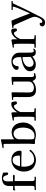

<svg xmlns="http://www.w3.org/2000/svg" viewBox="1596 -2410 1018 4251"><g transform="rotate(-90 2105.5 -284.0)"><path d="M413 -637Q413 -627 404.5 -620Q396 -613 385 -613Q377 -613 370.5 -615.5Q364 -618 361 -626Q355 -640 349.5 -654Q344 -668 339 -682Q332 -700 319 -712.5Q306 -725 285 -725Q250 -725 233 -698.5Q216 -672 216 -640Q216 -606 216.5 -572.5Q217 -539 218 -506L236 -505Q262 -505 288 -506Q314 -507 340 -507Q348 -507 354.5 -501.5Q361 -496 361 -488Q361 -468 340 -468Q321 -467 302.5 -468Q284 -469 265 -469H222V-82Q222 -63 230.5 -45Q239 -27 261 -27Q273 -27 284 -28Q295 -29 306 -29Q313 -29 316.5 -23.5Q320 -18 320 -13Q320 0 309.5 1Q299 2 291 2Q257 2 223.5 0.5Q190 -1 156 -1Q140 -1 124.5 -1Q109 -1 93 0Q80 0 68 1.5Q56 3 43 3Q36 3 29 0.5Q22 -2 22 -12Q22 -24 32.5 -26.5Q43 -29 56 -28Q69 -27 76 -27Q102 -27 109 -43.5Q116 -60 116 -82V-470H57Q41 -470 39 -463Q37 -456 26 -456Q15 -456 15 -466Q15 -470 17.5 -482Q20 -494 21 -497Q25 -506 40.5 -505Q56 -504 65 -504H114Q113 -524 113 -544.5Q113 -565 113 -585Q113 -679 163 -715Q213 -751 300 -751Q329 -751 354 -740.5Q379 -730 407 -730Q408 -707 410.5 -683.5Q413 -660 413 -637Z M787 -354Q787 -382 784.5 -410Q782 -438 772.5 -461.5Q763 -485 743 -499.5Q723 -514 687 -514Q642 -514 614.5 -489Q587 -464 572 -426.5Q557 -389 550 -352Q572 -351 594.5 -350.5Q617 -350 639 -350Q676 -350 713 -351.5Q750 -353 787 -354ZM915 -122Q915 -119 913 -115Q908 -106 895 -92.5Q882 -79 867.5 -67Q853 -55 844 -48Q810 -24 769 -10.5Q728 3 686 3Q651 3 610.5 -8.5Q570 -20 540 -39Q484 -76 458.5 -135.5Q433 -195 433 -260Q433 -334 462 -398Q491 -462 555 -502Q584 -520 621 -531Q658 -542 692 -542Q752 -542 797.5 -518Q843 -494 869 -449.5Q895 -405 895 -344Q895 -325 885.5 -320.5Q876 -316 859 -316Q839 -316 819 -317Q799 -318 779 -319Q752 -320 725.5 -320.5Q699 -321 673 -321Q641 -321 608.5 -321Q576 -321 544 -320Q543 -304 542 -289Q541 -274 541 -258Q541 -223 549 -184.5Q557 -146 574.5 -113Q592 -80 621 -59Q650 -38 693 -38Q737 -38 776 -51Q815 -64 848 -93Q858 -102 865.5 -112Q873 -122 881 -132Q887 -140 897 -140Q904 -140 909.5 -134.5Q915 -129 915 -122Z M1407 -284Q1407 -318 1401 -354.5Q1395 -391 1379.5 -422.5Q1364 -454 1337 -474Q1310 -494 1268 -494Q1250 -494 1225.5 -483Q1201 -472 1188 -460Q1169 -442 1158.5 -419.5Q1148 -397 1148 -371Q1148 -322 1147.5 -271.5Q1147 -221 1147 -171Q1147 -160 1146.5 -135Q1146 -110 1147.5 -86.5Q1149 -63 1153 -54Q1160 -41 1181.5 -35Q1203 -29 1217 -29Q1269 -29 1305.5 -51.5Q1342 -74 1364.5 -111.5Q1387 -149 1397 -194Q1407 -239 1407 -284ZM1519 -283Q1519 -201 1483 -137Q1447 -73 1383.5 -36Q1320 1 1237 1Q1202 1 1165.5 -9.5Q1129 -20 1097 -20Q1089 -20 1081.5 -19Q1074 -18 1066 -18Q1043 -18 1043 -38Q1043 -42 1043.5 -45.5Q1044 -49 1044 -53Q1049 -91 1049 -135.5Q1049 -180 1049 -218Q1049 -334 1048 -450Q1047 -566 1046 -681Q1046 -696 1043.5 -706Q1041 -716 1022 -716Q1008 -716 994.5 -714.5Q981 -713 967 -713Q961 -713 955.5 -715.5Q950 -718 950 -725Q950 -732 956.5 -735.5Q963 -739 968 -740Q994 -746 1020.5 -750.5Q1047 -755 1073 -760Q1085 -762 1105 -767.5Q1125 -773 1135 -773Q1147 -773 1147 -764.5Q1147 -756 1147 -748V-479Q1178 -504 1219 -520Q1260 -536 1300 -536Q1373 -536 1421.5 -500.5Q1470 -465 1494.5 -407.5Q1519 -350 1519 -283Z M1985 -448Q1985 -434 1976 -426Q1967 -418 1953 -418Q1935 -418 1927.5 -428Q1920 -438 1915.5 -451Q1911 -464 1903.5 -474Q1896 -484 1877 -484Q1858 -484 1836.5 -467Q1815 -450 1796 -425Q1777 -400 1764.5 -375Q1752 -350 1751 -334Q1750 -313 1750 -291.5Q1750 -270 1750 -249Q1750 -201 1750.5 -152.5Q1751 -104 1751 -56Q1751 -43 1763 -36.5Q1775 -30 1786 -30Q1796 -30 1805 -31Q1814 -32 1824 -32Q1829 -32 1833 -27Q1837 -22 1837 -18Q1837 -12 1832.5 -5.5Q1828 1 1822 1Q1790 1 1758 -0.5Q1726 -2 1694 -2Q1663 -2 1632 -1Q1601 0 1569 0Q1564 0 1560.5 -6Q1557 -12 1557 -16Q1557 -29 1567 -31Q1578 -33 1591 -32Q1604 -31 1615 -31Q1643 -31 1644 -57Q1647 -103 1647 -149Q1647 -195 1647 -241V-315Q1647 -350 1646.5 -385Q1646 -420 1643 -455Q1642 -472 1634 -480.5Q1626 -489 1608 -489Q1600 -489 1592 -487Q1584 -485 1576 -485Q1560 -485 1560 -499Q1560 -508 1569 -511Q1579 -515 1590.5 -516Q1602 -517 1612 -519Q1652 -525 1689 -534Q1692 -534 1706 -537.5Q1720 -541 1721 -541Q1735 -541 1742 -529Q1744 -526 1745 -510Q1746 -494 1746 -473.5Q1746 -453 1746 -435.5Q1746 -418 1746 -412Q1768 -446 1795.5 -476Q1823 -506 1857.5 -525Q1892 -544 1935 -544Q1963 -544 1970.5 -529.5Q1978 -515 1981 -492Q1983 -482 1984 -470.5Q1985 -459 1985 -448Z M2613 -31Q2613 -18 2594.5 -11Q2576 -4 2554.5 -1.5Q2533 1 2523 1Q2489 1 2468.5 -23Q2448 -47 2437 -76Q2403 -36 2351 -16Q2299 4 2247 4Q2155 4 2118.5 -44Q2082 -92 2082 -179Q2082 -253 2082.5 -327.5Q2083 -402 2084 -477Q2084 -489 2079.5 -496.5Q2075 -504 2061 -504Q2053 -504 2045 -503Q2037 -502 2029 -502Q2025 -502 2020.5 -506Q2016 -510 2016 -513Q2016 -522 2020 -524Q2024 -526 2032 -527Q2042 -529 2052 -529Q2062 -529 2072 -530Q2090 -532 2107.5 -533Q2125 -534 2143 -535Q2151 -536 2159 -537Q2167 -538 2175 -538Q2180 -538 2184 -529.5Q2188 -521 2188 -516Q2188 -430 2186 -343.5Q2184 -257 2184 -171Q2184 -152 2185 -131Q2186 -110 2193 -92Q2204 -65 2232.5 -54Q2261 -43 2288 -43Q2317 -43 2347.5 -54.5Q2378 -66 2400 -88Q2422 -110 2425 -142Q2427 -161 2427 -180.5Q2427 -200 2427 -219V-480Q2427 -490 2420.5 -496Q2414 -502 2404 -502Q2394 -502 2384.5 -501Q2375 -500 2365 -500Q2350 -500 2350 -513Q2350 -520 2353.5 -522.5Q2357 -525 2363 -526Q2375 -528 2388 -528.5Q2401 -529 2414 -530Q2436 -532 2465 -536Q2494 -540 2514 -540Q2519 -540 2524.5 -534Q2530 -528 2529 -523Q2528 -416 2527 -308Q2526 -200 2526 -92Q2526 -70 2536 -54Q2546 -38 2571 -38Q2579 -38 2587 -40.5Q2595 -43 2603 -43Q2613 -43 2613 -31Z M2972 -116Q2970 -160 2969.5 -205Q2969 -250 2967 -294H2958Q2927 -294 2891 -284.5Q2855 -275 2823 -256Q2791 -237 2770.5 -209Q2750 -181 2750 -145Q2750 -101 2773.5 -75.5Q2797 -50 2842 -50Q2862 -50 2887 -61Q2912 -72 2935 -87.5Q2958 -103 2972 -116ZM3157 -52Q3157 -45 3150.5 -35.5Q3144 -26 3139 -21Q3126 -9 3109 -4.5Q3092 0 3075 0Q3034 0 3012 -20Q2990 -40 2979 -77Q2942 -44 2896.5 -22Q2851 0 2800 0Q2761 0 2728 -14.5Q2695 -29 2674.5 -58Q2654 -87 2654 -128Q2654 -168 2674 -198Q2694 -228 2725 -249Q2756 -270 2789 -283Q2832 -301 2877.5 -309.5Q2923 -318 2968 -326Q2967 -356 2965 -393Q2963 -430 2949 -457Q2939 -478 2918.5 -495.5Q2898 -513 2873 -513Q2831 -513 2804 -489Q2777 -465 2769 -424Q2768 -417 2768 -409Q2768 -401 2766 -395Q2764 -388 2754.5 -384Q2745 -380 2738 -380Q2716 -380 2700.5 -391.5Q2685 -403 2685 -427Q2685 -440 2689 -449Q2695 -466 2710.5 -481.5Q2726 -497 2745.5 -508.5Q2765 -520 2781 -525Q2803 -532 2830 -536.5Q2857 -541 2879 -541Q2932 -541 2974.5 -518.5Q3017 -496 3041.5 -456Q3066 -416 3066 -361V-330Q3066 -272 3065.5 -214.5Q3065 -157 3068 -99Q3070 -80 3076 -62.5Q3082 -45 3106 -45Q3118 -45 3129.5 -51Q3141 -57 3150 -57Q3157 -57 3157 -52Z M3601 -448Q3601 -434 3592 -426Q3583 -418 3569 -418Q3551 -418 3543.5 -428Q3536 -438 3531.5 -451Q3527 -464 3519.5 -474Q3512 -484 3493 -484Q3474 -484 3452.5 -467Q3431 -450 3412 -425Q3393 -400 3380.5 -375Q3368 -350 3367 -334Q3366 -313 3366 -291.5Q3366 -270 3366 -249Q3366 -201 3366.5 -152.5Q3367 -104 3367 -56Q3367 -43 3379 -36.5Q3391 -30 3402 -30Q3412 -30 3421 -31Q3430 -32 3440 -32Q3445 -32 3449 -27Q3453 -22 3453 -18Q3453 -12 3448.5 -5.5Q3444 1 3438 1Q3406 1 3374 -0.5Q3342 -2 3310 -2Q3279 -2 3248 -1Q3217 0 3185 0Q3180 0 3176.5 -6Q3173 -12 3173 -16Q3173 -29 3183 -31Q3194 -33 3207 -32Q3220 -31 3231 -31Q3259 -31 3260 -57Q3263 -103 3263 -149Q3263 -195 3263 -241V-315Q3263 -350 3262.5 -385Q3262 -420 3259 -455Q3258 -472 3250 -480.5Q3242 -489 3224 -489Q3216 -489 3208 -487Q3200 -485 3192 -485Q3176 -485 3176 -499Q3176 -508 3185 -511Q3195 -515 3206.5 -516Q3218 -517 3228 -519Q3268 -525 3305 -534Q3308 -534 3322 -537.5Q3336 -541 3337 -541Q3351 -541 3358 -529Q3360 -526 3361 -510Q3362 -494 3362 -473.5Q3362 -453 3362 -435.5Q3362 -418 3362 -412Q3384 -446 3411.5 -476Q3439 -506 3473.5 -525Q3508 -544 3551 -544Q3579 -544 3586.5 -529.5Q3594 -515 3597 -492Q3599 -482 3600 -470.5Q3601 -459 3601 -448Z M4211 -528Q4211 -515 4203.5 -513.5Q4196 -512 4186 -512Q4170 -512 4162 -506Q4154 -500 4146 -486Q4131 -455 4117 -424Q4103 -393 4089 -362Q4058 -298 4027.5 -233.5Q3997 -169 3964 -106Q3943 -66 3923 -26Q3903 14 3882 54Q3872 76 3860.5 98.5Q3849 121 3836 141Q3818 169 3794.5 187Q3771 205 3736 205Q3716 205 3695.5 199Q3675 193 3661 178.5Q3647 164 3647 139Q3647 117 3663.5 101Q3680 85 3702 85Q3717 85 3727 90Q3724 102 3724 115Q3724 128 3733.5 135.5Q3743 143 3754 143Q3777 143 3794.5 125.5Q3812 108 3825 84.5Q3838 61 3845 43Q3853 23 3856.5 10.5Q3860 -2 3860 -24Q3860 -30 3858 -42Q3856 -54 3853 -67Q3850 -80 3848 -85Q3829 -135 3806.5 -184.5Q3784 -234 3762 -283Q3744 -327 3725 -370Q3706 -413 3686 -456Q3683 -461 3680.5 -466Q3678 -471 3675 -476Q3663 -494 3648.5 -495.5Q3634 -497 3616 -497Q3603 -497 3603 -510Q3603 -518 3613 -520Q3615 -521 3636.5 -524Q3658 -527 3685.5 -530.5Q3713 -534 3735 -537Q3757 -540 3759 -540Q3769 -540 3774 -536Q3777 -533 3788.5 -505.5Q3800 -478 3816.5 -436.5Q3833 -395 3851.5 -347.5Q3870 -300 3887 -255.5Q3904 -211 3916.5 -177.5Q3929 -144 3934 -131Q3940 -142 3953 -170.5Q3966 -199 3983 -237Q4000 -275 4018 -316.5Q4036 -358 4051 -395.5Q4066 -433 4075 -460.5Q4084 -488 4084 -497Q4084 -511 4073 -511.5Q4062 -512 4052 -512Q4045 -512 4037.5 -511.5Q4030 -511 4022 -511Q4017 -511 4012.5 -515Q4008 -519 4008 -524Q4008 -529 4011 -534Q4014 -539 4020 -539Q4043 -539 4065.5 -538.5Q4088 -538 4110 -538Q4133 -538 4155 -539Q4177 -540 4199 -540Q4211 -540 4211 -528Z"/></g></svg>

Font: Kaisei Tokumin Medium
Style: Regular
Weight: 500
Designer: Font-Kai,
Foundry: KAZUO KANAI
Version: Version 5.003